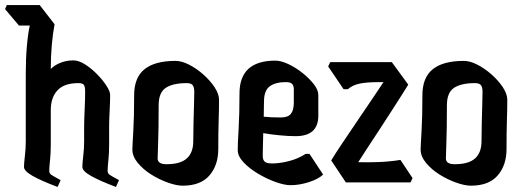

<svg xmlns="http://www.w3.org/2000/svg" viewBox="-46 -740 2065 760"><path d="M182 0Q118 -24 83.5 -43.5Q49 -63 49 -79Q49 -93 52.5 -122.5Q56 -152 56 -180V-448Q56 -508 60.5 -558.5Q65 -609 72 -639H29L-26 -704L-19 -720H111L170 -644Q163 -607 159 -561.5Q155 -516 155 -467Q171 -483 194.5 -492Q218 -501 244 -501Q266 -501 291 -485Q316 -469 338.5 -446Q361 -423 375.5 -400.5Q390 -378 390 -364Q390 -339 388 -302Q386 -265 386 -242V-169Q386 -133 383 -105.5Q380 -78 380 -64Q380 -54 387.5 -48.5Q395 -43 425 -27L413 0Q349 -24 314.5 -43.5Q280 -63 280 -79Q280 -93 283.5 -122.5Q287 -152 287 -180V-232Q287 -264 289 -305Q291 -346 291 -377Q291 -397 286 -404Q281 -411 264 -411Q208 -411 181.5 -382.5Q155 -354 155 -304V-169Q155 -133 152 -105.5Q149 -78 149 -64Q149 -54 156.5 -48.5Q164 -43 194 -27Z M677 -5Q653 -5 619 -17Q585 -29 553 -49Q521 -69 499.5 -95Q478 -121 478 -148Q478 -160 481.5 -218Q485 -276 485 -363Q485 -433 526 -466Q567 -499 649 -499Q673 -499 702.5 -484Q732 -469 759 -445Q786 -421 803.5 -394.5Q821 -368 821 -345Q821 -307 819.5 -263Q818 -219 818 -150Q818 -86 783 -45.5Q748 -5 677 -5ZM613 -90Q668 -90 693.5 -113Q719 -136 719 -181Q719 -213 720 -253.5Q721 -294 722 -328.5Q723 -363 723 -377Q723 -394 717 -402.5Q711 -411 693 -411Q639 -411 610.5 -392.5Q582 -374 582 -323Q582 -227 580 -178.5Q578 -130 578 -113Q578 -90 613 -90Z M1104 -7Q1080 -7 1045 -19.5Q1010 -32 975.5 -52.5Q941 -73 918 -97.5Q895 -122 895 -146Q895 -170 898.5 -229Q902 -288 902 -370Q902 -500 1044 -500Q1066 -500 1095 -486.5Q1124 -473 1151 -451.5Q1178 -430 1196 -407Q1214 -384 1214 -364V-282Q1214 -201 1124 -201Q1096 -201 1060 -204.5Q1024 -208 996 -213Q995 -180 994.5 -153.5Q994 -127 994 -123Q994 -107 1002 -100Q1010 -93 1031 -93Q1062 -93 1098.5 -102.5Q1135 -112 1164 -131H1179L1233 -49Q1214 -31 1176.5 -19Q1139 -7 1104 -7ZM999 -338Q999 -330 998.5 -314Q998 -298 998 -278Q1027 -275 1065 -275Q1094 -275 1105.5 -289.5Q1117 -304 1117 -334V-388Q1117 -399 1111 -407Q1105 -415 1085 -415Q1045 -415 1022 -398.5Q999 -382 999 -338Z M1323 -18 1265 -105Q1280 -130 1307.5 -171Q1335 -212 1366.5 -258.5Q1398 -305 1426.5 -347Q1455 -389 1472 -415H1455Q1406 -415 1377.5 -409Q1349 -403 1331 -387H1314L1253 -477L1261 -494H1505L1570 -405Q1561 -390 1542.5 -361Q1524 -332 1500.5 -295.5Q1477 -259 1452.5 -221.5Q1428 -184 1406.5 -151.5Q1385 -119 1372 -98H1378Q1407 -97 1451.5 -98.5Q1496 -100 1539 -107L1587 -35L1579 -18Z M1818 -5Q1794 -5 1760 -17Q1726 -29 1694 -49Q1662 -69 1640.5 -95Q1619 -121 1619 -148Q1619 -160 1622.5 -218Q1626 -276 1626 -363Q1626 -433 1667 -466Q1708 -499 1790 -499Q1814 -499 1843.5 -484Q1873 -469 1900 -445Q1927 -421 1944.5 -394.5Q1962 -368 1962 -345Q1962 -307 1960.5 -263Q1959 -219 1959 -150Q1959 -86 1924 -45.5Q1889 -5 1818 -5ZM1754 -90Q1809 -90 1834.5 -113Q1860 -136 1860 -181Q1860 -213 1861 -253.5Q1862 -294 1863 -328.5Q1864 -363 1864 -377Q1864 -394 1858 -402.5Q1852 -411 1834 -411Q1780 -411 1751.5 -392.5Q1723 -374 1723 -323Q1723 -227 1721 -178.5Q1719 -130 1719 -113Q1719 -90 1754 -90Z"/></svg>

Font: Jaini Purva
Style: Regular
Weight: 400
Designer: Maithili Shingre, Girish Dalvi (Devanagari), Taresh Vohra (Latin)
Foundry: Ek Type
Version: Version 2.000; ttfautohint (v1.8.4.7-5d5b)